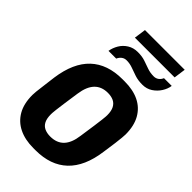

<svg xmlns="http://www.w3.org/2000/svg" viewBox="-302 -1109 1213 1213"><g transform="rotate(45 304.5 -503.0)"><path d="M257 10Q183 10 129 -16.5Q75 -43 45.5 -94.5Q16 -146 16 -223Q16 -236 18 -255Q20 -274 24.5 -308Q29 -342 36 -399Q57 -548 135.5 -622Q214 -696 348 -696H368Q443 -696 496.5 -670Q550 -644 579.5 -592Q609 -540 609 -463Q609 -451 607 -432Q605 -413 601 -379Q597 -345 588 -287Q568 -139 489.5 -64.5Q411 10 277 10ZM281 -117Q339 -117 372 -151.5Q405 -186 414 -256Q424 -323 429.5 -363Q435 -403 437.5 -424Q440 -445 440.5 -454Q441 -463 441 -468Q441 -505 429 -527.5Q417 -550 395.5 -560Q374 -570 344 -570Q288 -570 255 -535.5Q222 -501 212 -431Q202 -364 196.5 -324Q191 -284 188.5 -263Q186 -242 185.5 -233Q185 -224 185 -219Q185 -182 196.5 -159.5Q208 -137 230 -127Q252 -117 281 -117ZM218 -937 229 -1016H584L573 -937ZM159 -760Q164 -791 181 -820Q198 -849 227.5 -867.5Q257 -886 296 -886Q334 -886 362 -876.5Q390 -867 416.5 -857.5Q443 -848 475 -848Q494 -848 508 -858.5Q522 -869 529 -886H598Q594 -856 575.5 -827Q557 -798 528 -779Q499 -760 461 -760Q422 -760 392.5 -770Q363 -780 337 -789.5Q311 -799 283 -799Q264 -799 250 -788.5Q236 -778 228 -760Z"/></g></svg>

Font: Chivo Mono
Style: Bold Italic
Weight: 700
Italic angle: -8.05°
Monospace: yes
Version: Version 1.008